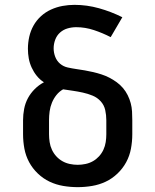

<svg xmlns="http://www.w3.org/2000/svg" viewBox="-20 -763 640 791"><path d="M300 8Q270 8 240.5 3Q211 -2 184.5 -14.5Q158 -27 136 -48Q114 -69 100 -95Q86 -121 80.5 -150.5Q75 -180 75 -210V-268Q75 -291 79.5 -314.5Q84 -338 95 -358.5Q106 -379 123 -396Q140 -413 161 -424Q144 -435 131.5 -450.5Q119 -466 110.5 -484.5Q102 -503 98.5 -522.5Q95 -542 95 -562Q95 -587 100.5 -611.5Q106 -636 118 -657.5Q130 -679 148.5 -696Q167 -713 190 -723.5Q213 -734 237.5 -738.5Q262 -743 287 -743Q338 -743 388 -729Q438 -715 484 -692L436 -610Q403 -627 367 -639Q331 -651 294 -651Q276 -651 258.5 -646Q241 -641 227.5 -629Q214 -617 207.5 -599.5Q201 -582 201 -564Q201 -546 207.5 -529Q214 -512 227.5 -500.5Q241 -489 259 -485Q277 -481 294.5 -478.5Q312 -476 329.5 -473Q347 -470 364 -466Q381 -462 398 -456.5Q415 -451 430.5 -443Q446 -435 460.5 -424.5Q475 -414 486.5 -400.5Q498 -387 506 -371Q514 -355 518.5 -338Q523 -321 524 -303.5Q525 -286 525 -268V-210Q525 -180 519.5 -150.5Q514 -121 500 -95Q486 -69 464 -48Q442 -27 415.5 -14.5Q389 -2 359.5 3Q330 8 300 8ZM300 -84Q316 -84 332.5 -87.5Q349 -91 363 -99Q377 -107 388 -119Q399 -131 406 -146Q413 -161 415.5 -177.5Q418 -194 418 -210V-268Q418 -289 413.5 -309.5Q409 -330 395 -345.5Q381 -361 361.5 -369Q342 -377 321.5 -381.5Q301 -386 280.5 -389Q260 -392 240 -395Q224 -386 212.5 -371.5Q201 -357 194 -340Q187 -323 184.5 -304.5Q182 -286 182 -268V-210Q182 -194 184.5 -177.5Q187 -161 194 -146Q201 -131 212 -119Q223 -107 237 -99Q251 -91 267.5 -87.5Q284 -84 300 -84Z"/></svg>

Font: Iosevka SS04 Semibold Extended
Style: Regular
Weight: 600
Width: 7
Monospace: yes
Designer: Belleve Invis
Foundry: Belleve Invis
Version: Version 19.0.0; ttfautohint (v1.8.4)